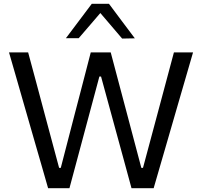

<svg xmlns="http://www.w3.org/2000/svg" viewBox="-20 -988 1060 1008"><path d="M232.5 0Q217.4 -53 200 -113.4Q182.6 -173.9 167.6 -225.4L103.4 -448.5Q86.5 -508 65.9 -579.2Q45.3 -650.4 27.3 -713H127.7Q148.4 -636.4 171.1 -552Q193.7 -467.6 214.1 -390.9L290.3 -106.8H299.1L373.7 -394.7Q386.6 -443.9 400.9 -498.6Q415.1 -553.3 429.4 -608.3Q443.6 -663.2 456.5 -713H561.3Q581.5 -636.4 603.5 -553.6Q625.5 -470.8 646.1 -393.3L722 -106.8H730.7L808 -395Q828.1 -469.6 850.6 -554.1Q873.2 -638.6 893.1 -713H993.5Q975 -649.5 954.8 -579.6Q934.6 -509.7 917.2 -450.3L852.1 -225.4Q836.4 -172 819.1 -111.8Q801.9 -51.6 786.7 0H670.4Q650.6 -73.3 628.3 -154.8Q605.9 -236.3 586.4 -308L510.5 -586.1H501.7L427.2 -308Q408 -236.2 386 -154.2Q364 -72.1 344.6 0ZM621.2 -785.5Q589.7 -822.9 558.3 -859.3Q527 -895.7 494.7 -933.7H518.8Q486.7 -896.2 455.8 -860.2Q425 -824.2 393.2 -787.5H326Q359.7 -832.2 393.6 -877.3Q427.5 -922.4 461.7 -967.9H552.2Q586 -922.4 620 -877.1Q654 -831.8 687.9 -786.8Z"/></svg>

Font: Commissioner Thin
Style: Regular
Weight: 100
Designer: Kostas Bartsokas
Foundry: Kostas Bartsokas
Version: Version 1.001;gftools[0.9.23]